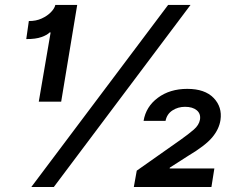

<svg xmlns="http://www.w3.org/2000/svg" viewBox="-20 -747 943 767"><path d="M105.1 0 651.6 -727.3H741.1L195 0ZM288.4 -727.3 224.4 -340.9H134.9L182.2 -617.2H177.9Q169.4 -607.6 146 -599.1Q122.5 -590.6 84.9 -590.9L95.2 -663Q123.6 -662.6 146.5 -673.1Q169.4 -683.6 183.8 -698.7Q198.2 -713.8 201 -727.3ZM514.6 0 526.3 -65.3 702.4 -189.3Q733.3 -211.3 754.1 -229.2Q774.9 -247.2 778.8 -268.8Q782.7 -292.6 766 -306.5Q749.3 -320.3 719.1 -320.3Q691.1 -320.3 668.9 -305.9Q646.7 -291.5 641.3 -264.2H553.6Q562.9 -321 610.8 -356.5Q658.7 -392 728.3 -392Q798.3 -392 833.3 -355.8Q868.3 -319.6 860.8 -267.8Q855.5 -231.2 827.6 -198Q799.7 -164.8 731.5 -124.3L658.4 -77.4L657.7 -73.9H836.3L824.6 0Z"/></svg>

Font: Inter UI Semi Bold
Style: Italic
Weight: 600
Italic angle: -9.39999°
Designer: Rasmus Andersson
Foundry: rsms
Version: 3.2;8d6f07862